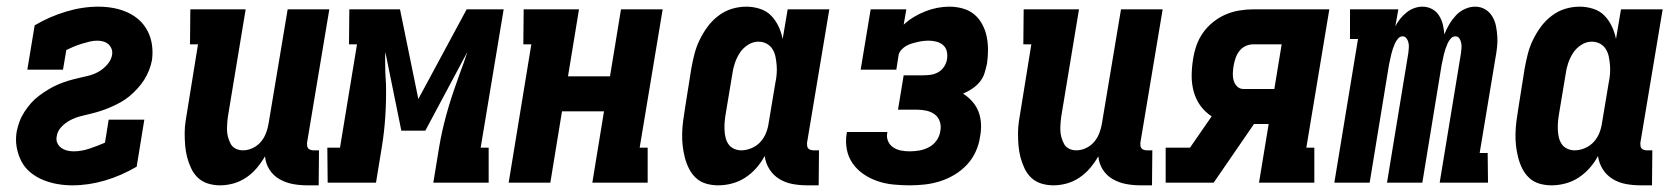

<svg xmlns="http://www.w3.org/2000/svg" viewBox="-20 -548 5040 576"><path d="M197 8Q174 8 151.5 4Q129 0 108.5 -8.5Q88 -17 71 -31Q54 -45 44 -64.5Q34 -84 30 -106.5Q26 -129 30 -153Q33 -168 38.5 -183Q44 -198 53 -212Q62 -226 73 -238.5Q84 -251 97.5 -261Q111 -271 125 -279.5Q139 -288 154 -294.5Q169 -301 184 -305.5Q199 -310 214.5 -313.5Q230 -317 246 -321Q262 -325 276 -333Q290 -341 301.5 -354Q313 -367 316 -382Q318 -392 315 -400.5Q312 -409 305.5 -415Q299 -421 290 -423.5Q281 -426 272 -426Q260 -426 248 -423Q236 -420 224.5 -416.5Q213 -413 201 -408Q189 -403 179 -398L169 -339H62L84 -472Q128 -498 177.5 -513Q227 -528 275 -528Q298 -528 320 -524Q342 -520 362 -511Q382 -502 397.5 -488Q413 -474 423 -454.5Q433 -435 436 -413Q439 -391 436 -368Q433 -352 427 -337Q421 -322 412.5 -308.5Q404 -295 392.5 -282.5Q381 -270 368.5 -259.5Q356 -249 341.5 -241Q327 -233 312 -226.5Q297 -220 281.5 -215Q266 -210 251 -206.5Q236 -203 220.5 -199Q205 -195 190 -187Q175 -179 163.5 -166.5Q152 -154 150 -138Q148 -128 152 -119Q156 -110 163.5 -104.5Q171 -99 180.5 -96.5Q190 -94 201 -94Q224 -94 248 -102Q272 -110 295 -120L306 -189H413L390 -48Q344 -21 295 -6.5Q246 8 197 8Z M640 8Q621 8 603.5 2.5Q586 -3 573.5 -15Q561 -27 553.5 -43Q546 -59 541.5 -76Q537 -93 535.5 -111.5Q534 -130 534 -148.5Q534 -167 537 -186Q540 -205 543 -223L574 -415H550L551 -520H717L665 -206Q663 -195 662 -183Q661 -171 661 -159.5Q661 -148 664 -137Q667 -126 672 -116.5Q677 -107 687 -102Q697 -97 709 -97Q724 -97 738.5 -104Q753 -111 763 -123Q773 -135 778.5 -150Q784 -165 786 -179L843 -520H968L901 -119Q901 -114 901.5 -110Q902 -106 904.5 -103Q907 -100 911.5 -98.5Q916 -97 920 -97H937L936 8H902Q879 8 858 4Q837 0 818.5 -10.5Q800 -21 788.5 -39Q777 -57 775 -79Q764 -60 750 -43.5Q736 -27 718 -15Q700 -3 680 2.5Q660 8 640 8Z M963 0 962 -105H1000L1051 -415H1027L1028 -520H1180L1235 -251L1380 -520H1491L1422 -105H1446V0H1280L1297 -104Q1305 -152 1318 -200Q1331 -248 1348 -295L1360 -329Q1366 -345 1371.5 -360.5Q1377 -376 1382 -392L1256 -156H1184L1136 -392Q1135 -376 1135.5 -360.5Q1136 -345 1136 -329L1138 -295Q1139 -248 1136 -200Q1133 -152 1125 -104L1108 0Z M1506 0 1574 -415H1550L1551 -520H1717L1684 -319H1810L1843 -520H1968L1899 -105H1923V0H1757L1792 -214H1666L1631 0Z M2135 8Q2116 8 2098.5 3Q2081 -2 2068 -14Q2055 -26 2047 -42Q2039 -58 2034.5 -75.5Q2030 -93 2028 -111Q2026 -129 2026.5 -148Q2027 -167 2029.5 -186Q2032 -205 2035 -223L2054 -343Q2058 -365 2063.5 -386.5Q2069 -408 2079 -428.5Q2089 -449 2102.5 -467.5Q2116 -486 2135 -500.5Q2154 -515 2175.5 -521.5Q2197 -528 2219 -528Q2240 -528 2260 -521.5Q2280 -515 2293.5 -501Q2307 -487 2315.5 -469Q2324 -451 2328 -431L2343 -520H2468L2401 -119Q2401 -114 2401.5 -110Q2402 -106 2404.5 -103Q2407 -100 2411.5 -98.5Q2416 -97 2420 -97H2437L2436 8H2402Q2379 8 2357.5 4Q2336 0 2318 -11Q2300 -22 2288.5 -40Q2277 -58 2274 -80Q2264 -61 2249 -44Q2234 -27 2215.5 -15Q2197 -3 2176 2.5Q2155 8 2135 8ZM2204 -97Q2219 -97 2234.5 -103.5Q2250 -110 2261 -122Q2272 -134 2278 -149Q2284 -164 2286 -179L2306 -299Q2309 -313 2310 -326Q2311 -339 2310 -352Q2309 -365 2306.5 -377.5Q2304 -390 2297.5 -400.5Q2291 -411 2280 -417Q2269 -423 2255 -423Q2239 -423 2224 -413.5Q2209 -404 2199.5 -389.5Q2190 -375 2184.5 -358.5Q2179 -342 2177 -326L2157 -206Q2155 -194 2154 -182.5Q2153 -171 2153.5 -159Q2154 -147 2156.5 -136Q2159 -125 2165 -116Q2171 -107 2181.5 -102Q2192 -97 2204 -97Z M2709 8Q2684 8 2659.5 5.5Q2635 3 2613 -4.5Q2591 -12 2571.5 -25Q2552 -38 2538.5 -57Q2525 -76 2520.5 -99.5Q2516 -123 2520 -148L2521 -152H2642V-151Q2639 -137 2644 -125Q2649 -113 2659.5 -106Q2670 -99 2682.5 -96.5Q2695 -94 2709 -94Q2723 -94 2738 -96.5Q2753 -99 2767 -106.5Q2781 -114 2790 -127Q2799 -140 2801 -155Q2804 -169 2799.5 -183Q2795 -197 2784 -205Q2773 -213 2759 -216Q2745 -219 2730 -219H2674L2691 -322H2747Q2759 -322 2771 -323.5Q2783 -325 2794 -331Q2805 -337 2812 -347.5Q2819 -358 2821 -370Q2823 -382 2820.5 -393.5Q2818 -405 2809.5 -412.5Q2801 -420 2789.5 -423Q2778 -426 2766 -426Q2758 -426 2749.5 -425Q2741 -424 2732.5 -422Q2724 -420 2715.5 -417.5Q2707 -415 2699 -410.5Q2691 -406 2684.5 -399Q2678 -392 2676 -384L2669 -339H2562L2592 -520H2699L2691 -474Q2705 -487 2721.5 -497Q2738 -507 2756 -514Q2774 -521 2792 -524.5Q2810 -528 2828 -528Q2849 -528 2868.5 -522.5Q2888 -517 2902.5 -505Q2917 -493 2926.5 -475.5Q2936 -458 2940 -438.5Q2944 -419 2944 -398.5Q2944 -378 2941 -357Q2938 -343 2933.5 -328.5Q2929 -314 2919 -302Q2909 -290 2896 -281.5Q2883 -273 2869 -267Q2884 -258 2896.5 -244Q2909 -230 2915.5 -213Q2922 -196 2923 -176.5Q2924 -157 2920 -137Q2917 -115 2907 -93Q2897 -71 2880.5 -53.5Q2864 -36 2843 -23.5Q2822 -11 2799.5 -4Q2777 3 2754 5.5Q2731 8 2709 8Z M3140 8Q3121 8 3103.5 2.5Q3086 -3 3073.5 -15Q3061 -27 3053.5 -43Q3046 -59 3041.5 -76Q3037 -93 3035.5 -111.5Q3034 -130 3034 -148.5Q3034 -167 3037 -186Q3040 -205 3043 -223L3074 -415H3050L3051 -520H3217L3165 -206Q3163 -195 3162 -183Q3161 -171 3161 -159.5Q3161 -148 3164 -137Q3167 -126 3172 -116.5Q3177 -107 3187 -102Q3197 -97 3209 -97Q3224 -97 3238.5 -104Q3253 -111 3263 -123Q3273 -135 3278.5 -150Q3284 -165 3286 -179L3343 -520H3468L3401 -119Q3401 -114 3401.5 -110Q3402 -106 3404.5 -103Q3407 -100 3411.5 -98.5Q3416 -97 3420 -97H3437L3436 8H3402Q3379 8 3358 4Q3337 0 3318.5 -10.5Q3300 -21 3288.5 -39Q3277 -57 3275 -79Q3264 -60 3250 -43.5Q3236 -27 3218 -15Q3200 -3 3180 2.5Q3160 8 3140 8Z M3477 0V-105H3550L3615 -199Q3595 -212 3581.5 -230.5Q3568 -249 3561.5 -272Q3555 -295 3555 -319.5Q3555 -344 3559 -369Q3562 -390 3569 -410.5Q3576 -431 3588.5 -449Q3601 -467 3619 -481.5Q3637 -496 3657 -504.5Q3677 -513 3698 -516.5Q3719 -520 3739 -520H3968L3899 -105H3923V0H3757L3786 -176H3742L3621 0ZM3711 -281H3803L3825 -415H3739Q3728 -415 3717 -410Q3706 -405 3698.5 -395.5Q3691 -386 3687 -374.5Q3683 -363 3681 -352Q3679 -340 3678.5 -328.5Q3678 -317 3681 -306.5Q3684 -296 3691.5 -288.5Q3699 -281 3711 -281Z M3983 0 4054 -431H4030V-520H4175L4166 -469Q4172 -481 4180.5 -491.5Q4189 -502 4199.5 -510.5Q4210 -519 4222.5 -523.5Q4235 -528 4247 -528Q4263 -528 4276 -521Q4289 -514 4297 -501.5Q4305 -489 4308.5 -474.5Q4312 -460 4313 -445Q4319 -460 4327.5 -474.5Q4336 -489 4347.5 -501.5Q4359 -514 4374.5 -521Q4390 -528 4405 -528Q4422 -528 4435.5 -520Q4449 -512 4457 -498.5Q4465 -485 4468 -469.5Q4471 -454 4472 -438Q4473 -422 4471 -405Q4469 -388 4466 -372L4419 -89H4443L4444 0H4299L4363 -389Q4364 -397 4364.5 -404.5Q4365 -412 4363.5 -419.5Q4362 -427 4358 -433Q4354 -439 4346 -439Q4338 -439 4332 -432Q4326 -425 4322.5 -417Q4319 -409 4316.5 -401.5Q4314 -394 4312 -386Q4310 -378 4308.5 -370Q4307 -362 4305 -354L4247 0H4141L4205 -389Q4206 -397 4206.5 -404.5Q4207 -412 4205.5 -419.5Q4204 -427 4199.5 -433Q4195 -439 4188 -439Q4180 -439 4174 -432Q4168 -425 4164.5 -417Q4161 -409 4158.5 -401.5Q4156 -394 4154 -386Q4152 -378 4150.5 -370Q4149 -362 4147 -354L4089 0Z M4635 8Q4616 8 4598.5 3Q4581 -2 4568 -14Q4555 -26 4547 -42Q4539 -58 4534.5 -75.5Q4530 -93 4528 -111Q4526 -129 4526.5 -148Q4527 -167 4529.5 -186Q4532 -205 4535 -223L4554 -343Q4558 -365 4563.5 -386.5Q4569 -408 4579 -428.5Q4589 -449 4602.5 -467.5Q4616 -486 4635 -500.5Q4654 -515 4675.5 -521.5Q4697 -528 4719 -528Q4740 -528 4760 -521.5Q4780 -515 4793.5 -501Q4807 -487 4815.5 -469Q4824 -451 4828 -431L4843 -520H4968L4901 -119Q4901 -114 4901.5 -110Q4902 -106 4904.5 -103Q4907 -100 4911.5 -98.5Q4916 -97 4920 -97H4937L4936 8H4902Q4879 8 4857.5 4Q4836 0 4818 -11Q4800 -22 4788.5 -40Q4777 -58 4774 -80Q4764 -61 4749 -44Q4734 -27 4715.5 -15Q4697 -3 4676 2.5Q4655 8 4635 8ZM4704 -97Q4719 -97 4734.5 -103.5Q4750 -110 4761 -122Q4772 -134 4778 -149Q4784 -164 4786 -179L4806 -299Q4809 -313 4810 -326Q4811 -339 4810 -352Q4809 -365 4806.5 -377.5Q4804 -390 4797.5 -400.5Q4791 -411 4780 -417Q4769 -423 4755 -423Q4739 -423 4724 -413.5Q4709 -404 4699.5 -389.5Q4690 -375 4684.5 -358.5Q4679 -342 4677 -326L4657 -206Q4655 -194 4654 -182.5Q4653 -171 4653.5 -159Q4654 -147 4656.5 -136Q4659 -125 4665 -116Q4671 -107 4681.5 -102Q4692 -97 4704 -97Z"/></svg>

Font: Iosevka Curly Slab Extrabold
Style: Italic
Weight: 800
Italic angle: -9°
Monospace: yes
Designer: Belleve Invis
Foundry: Belleve Invis
Version: Version 22.1.2; ttfautohint (v1.8.4)